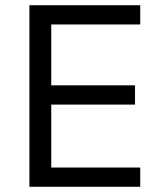

<svg xmlns="http://www.w3.org/2000/svg" viewBox="-20 -718 623 738"><path d="M519 0V-74H177V-316H499V-390H177V-624H519V-698H93V0Z"/></svg>

Font: IBM Plex Devanagari
Style: Regular
Weight: 400
Designer: Mike Abbink, Paul van der Laan, Pieter van Rosmalen, Erin McLaughlin
Foundry: Bold Monday
Version: Version 1.0